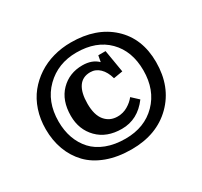

<svg xmlns="http://www.w3.org/2000/svg" viewBox="-140 -851 1109 1052"><g transform="rotate(-30 414.0 -325.0)"><path d="M414.1 12.2Q327.1 12.2 258.8 -12.9Q190.4 -38.1 147.5 -83Q104.5 -127.9 82.3 -187.7Q60.1 -247.6 60.1 -318.8Q60.1 -381.8 78.4 -436.8Q96.7 -491.7 129.6 -532.7Q162.6 -573.7 207 -603Q251.5 -632.3 304.7 -647.2Q357.9 -662.1 416 -662.1Q576.2 -662.1 672.1 -573.7Q768.1 -485.4 768.1 -335.9Q768.1 -180.2 670.9 -84Q573.7 12.2 414.1 12.2ZM414.1 -55.2Q535.2 -55.2 610.1 -131.3Q685.1 -207.5 685.1 -331.1Q685.1 -453.1 612.8 -526.1Q540.5 -599.1 415 -599.1Q297.9 -599.1 220 -522.5Q142.1 -445.8 142.1 -319.8Q142.1 -262.7 158.9 -215.1Q175.8 -167.5 208.7 -131.3Q241.7 -95.2 294.2 -75.2Q346.7 -55.2 414.1 -55.2ZM423.8 -111.8Q328.1 -111.8 272 -168.9Q215.8 -226.1 215.8 -313Q215.8 -410.6 270.5 -466.3Q325.2 -522 408.2 -522Q469.7 -522 504.9 -486.8L512.2 -525.9H558.1L582 -383.8L523.9 -374Q511.7 -418.5 486.3 -443.1Q460.9 -467.8 426.8 -467.8Q377.9 -467.8 353 -431.2Q328.1 -394.5 328.1 -325.2Q328.1 -253.4 358.2 -217.8Q388.2 -182.1 437 -182.1Q471.7 -182.1 501 -199.2Q530.3 -216.3 548.8 -240.2L590.8 -201.2Q524.4 -111.8 423.8 -111.8Z"/></g></svg>

Font: Literata Book
Style: Bold
Weight: 700
Designer: Latin by Veronika Burian and Jose Scaglione. Greek by Irene Vlachou. Cyrillic by Vera Evstafieva
Foundry: TypeTogether
Version: Version 2.003;PS 002.003;hotconv 1.0.88;makeotf.lib2.5.64775